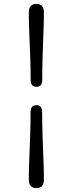

<svg xmlns="http://www.w3.org/2000/svg" viewBox="-20 -797 385 973"><path d="M194 -391.5Q194 -357 164.5 -357Q135.5 -357 135.5 -391.5Q135.5 -451.5 133 -514.8Q130.5 -578 128.2 -635.2Q126 -692.5 126 -735Q126 -777 164 -777Q202.5 -777 202.5 -735Q202.5 -692.5 200.2 -635.2Q198 -578 196 -514.8Q194 -451.5 194 -391.5ZM135 -229.5Q135 -264 165 -264Q193.5 -264 193.5 -229.5Q193.5 -169.5 195.8 -106.2Q198 -43 200.2 14.2Q202.5 71.5 202.5 114Q202.5 156 164 156Q126 156 126 114Q126 71.5 128.2 14.2Q130.5 -43 132.8 -106.2Q135 -169.5 135 -229.5Z"/></svg>

Font: Fraunces 9pt SuperSoft
Style: Regular
Weight: 400
Version: Version 1.000;[b76b70a41]